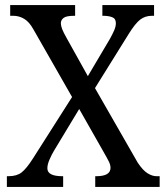

<svg xmlns="http://www.w3.org/2000/svg" viewBox="-20 -734 655 754"><path d="M7 0V-42H13Q46 -42 65 -57Q84 -72 109 -111L263 -353L111 -619Q95 -648 75 -660Q55 -672 32 -672H20V-714H275V-672H272Q240 -672 229.5 -663.5Q219 -655 219 -643Q219 -633 224 -620Q229 -607 242 -584L325 -435L412 -582Q422 -600 428.5 -615Q435 -630 435 -643Q435 -661 420.5 -666.5Q406 -672 385 -672H382V-714H585V-672H577Q550 -672 530.5 -657Q511 -642 485 -600L353 -388L521 -95Q541 -65 559.5 -53.5Q578 -42 595 -42H607V0H354V-42H358Q414 -42 414 -75Q414 -86 408 -98.5Q402 -111 383 -144L291 -306L192 -142Q183 -127 174.5 -107.5Q166 -88 166 -73Q166 -42 225 -42H228V0Z"/></svg>

Font: Noto Serif Tamil SemiCondensed
Style: Regular
Weight: 400
Width: 4
Designer: Indian Type Foundry, Tom Grace, and the Monotype Design Team
Foundry: Monotype Imaging Inc.
Version: Version 2.004; ttfautohint (v1.8.4.7-5d5b)